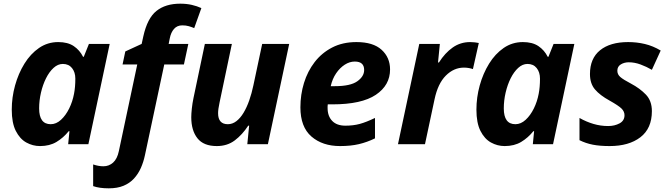

<svg xmlns="http://www.w3.org/2000/svg" viewBox="-20 -785 3636 1045"><path d="M198 10Q158 10 123 -9.5Q88 -29 66 -72.5Q44 -116 44 -188Q44 -255 62 -320Q80 -385 113 -438.5Q146 -492 192.5 -524Q239 -556 297 -556Q349 -556 381.5 -534Q414 -512 432 -476H436L464 -546H577L461 0H351L358 -71H354Q325 -35 287.5 -12.5Q250 10 198 10ZM256 -109Q286 -109 312 -133Q338 -157 356.5 -194.5Q375 -232 383 -275Q390 -311 390 -357Q390 -392 372 -414.5Q354 -437 322 -437Q295 -437 271.5 -415.5Q248 -394 230.5 -359Q213 -324 203 -281Q193 -238 193 -195Q193 -109 256 -109Z M543 120Q573 120 595.5 100Q618 80 627 37L727 -434H647L662 -505L751 -546L760 -587Q782 -686 831.5 -725.5Q881 -765 961 -765Q995 -765 1023.5 -758.5Q1052 -752 1076 -741L1037 -632Q1023 -638 1007.5 -642.5Q992 -647 972 -647Q944 -647 927 -627.5Q910 -608 904 -576L898 -546H1005L981 -434H874L769 59Q761 97 746.5 129.5Q732 162 709 187Q686 212 652.5 226Q619 240 572 240Q521 240 487 228V110Q516 120 543 120Z M1021 -147Q1021 -165 1024 -193.5Q1027 -222 1033 -251L1095 -546H1242L1175 -227Q1167 -190 1167 -169Q1167 -109 1220 -109Q1245 -109 1266.5 -125.5Q1288 -142 1305.5 -171Q1323 -200 1336.5 -238.5Q1350 -277 1359 -320L1407 -546H1554L1438 0H1326L1336 -101H1331Q1299 -52 1258 -21Q1217 10 1160 10Q1088 10 1054.5 -32.5Q1021 -75 1021 -147Z M1831 10Q1735 10 1675 -42Q1615 -94 1615 -201Q1615 -270 1634.5 -333.5Q1654 -397 1692.5 -447Q1731 -497 1788 -526.5Q1845 -556 1920 -556Q2011 -556 2057 -514Q2103 -472 2103 -407Q2103 -321 2025.5 -269Q1948 -217 1789 -217H1764Q1763 -211 1763 -206.5Q1763 -202 1763 -197Q1763 -153 1788 -127Q1813 -101 1860 -101Q1903 -101 1938 -110.5Q1973 -120 2021 -143V-32Q1978 -11 1933.5 -0.5Q1889 10 1831 10ZM1780 -316H1802Q1887 -316 1924.5 -342.5Q1962 -369 1962 -404Q1962 -450 1911 -450Q1883 -450 1856.5 -433Q1830 -416 1809.5 -386Q1789 -356 1780 -316Z M2146 0 2262 -546H2374L2364 -445H2369Q2402 -497 2444 -526.5Q2486 -556 2539 -556Q2551 -556 2564.5 -554.5Q2578 -553 2586 -551L2554 -409Q2546 -412 2533 -414.5Q2520 -417 2505 -417Q2450 -417 2406.5 -373.5Q2363 -330 2345 -244L2293 0Z M2727 10Q2687 10 2652 -9.5Q2617 -29 2595 -72.5Q2573 -116 2573 -188Q2573 -255 2591 -320Q2609 -385 2642 -438.5Q2675 -492 2721.5 -524Q2768 -556 2826 -556Q2878 -556 2910.5 -534Q2943 -512 2961 -476H2965L2993 -546H3106L2990 0H2880L2887 -71H2883Q2854 -35 2816.5 -12.5Q2779 10 2727 10ZM2785 -109Q2815 -109 2841 -133Q2867 -157 2885.5 -194.5Q2904 -232 2912 -275Q2919 -311 2919 -357Q2919 -392 2901 -414.5Q2883 -437 2851 -437Q2824 -437 2800.5 -415.5Q2777 -394 2759.5 -359Q2742 -324 2732 -281Q2722 -238 2722 -195Q2722 -109 2785 -109Z M3298 10Q3245 10 3206.5 2.5Q3168 -5 3134 -22V-143Q3171 -122 3210 -110.5Q3249 -99 3290 -99Q3325 -99 3352 -113.5Q3379 -128 3379 -158Q3379 -178 3363 -194Q3347 -210 3297 -238Q3246 -266 3218.5 -298Q3191 -330 3191 -382Q3191 -467 3246 -511.5Q3301 -556 3399 -556Q3446 -556 3490 -545.5Q3534 -535 3576 -510L3528 -405Q3499 -422 3466.5 -434Q3434 -446 3402 -446Q3378 -446 3359 -434.5Q3340 -423 3340 -400Q3340 -380 3356 -366Q3372 -352 3414 -330Q3463 -304 3495.5 -270Q3528 -236 3528 -180Q3528 -86 3465.5 -38Q3403 10 3298 10Z"/></svg>

Font: BC Sans
Style: Bold Italic
Weight: 700
Italic angle: -12°
Designer: Monotype Design Team
Province of B.C.
Foundry: Monotype Imaging Inc.
Version: Version 2.000;GOOG;noto-source:20170915:90ef993387c0